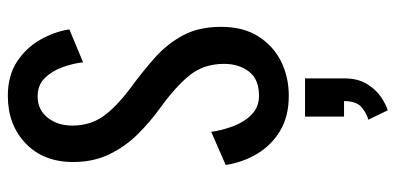

<svg xmlns="http://www.w3.org/2000/svg" viewBox="-280 -466 1010 490"><g transform="rotate(-90 225.0 -221.0)"><path d="M225.5 11Q172.5 11 135.5 -11.5Q98.5 -34 77 -70.5Q55.5 -107 49 -150L133.5 -187Q137.5 -158.5 148.2 -130.2Q159 -102 178 -83.5Q197 -65 226 -65Q267.5 -65 287.2 -90.5Q307 -116 307 -154Q307 -205.5 278.5 -241.2Q250 -277 195.5 -316.5Q158.5 -343 126.8 -375.2Q95 -407.5 75.8 -448Q56.5 -488.5 56.5 -539Q56.5 -615 104 -660.5Q151.5 -706 225.5 -706Q276.5 -706 312 -683Q347.5 -660 368.2 -624Q389 -588 395 -549L311 -514Q308 -540.5 298.2 -567.2Q288.5 -594 270.5 -612Q252.5 -630 224 -630Q190 -630 169.8 -604.5Q149.5 -579 149.5 -541.5Q149.5 -496 173.5 -462.2Q197.5 -428.5 248 -391Q287.5 -362 322.5 -331Q357.5 -300 379.5 -259.5Q401.5 -219 401.5 -161.5Q401.5 -105 377 -66.5Q352.5 -28 312.8 -8.5Q273 11 225.5 11ZM172.5 152V52.5H270V152Q270 187.5 255.5 210.8Q241 234 221.8 246.8Q202.5 259.5 188.5 263.5L164.5 214Q179.5 210.5 195.8 197.2Q212 184 212 152Z"/></g></svg>

Font: Trispace Condensed
Style: Regular
Weight: 400
Width: 3
Designer: Tyler Finck
Foundry: Etcetera Type Company
Version: Version 1.210; ttfautohint (v1.8.3)